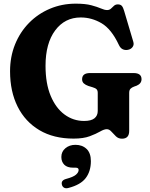

<svg xmlns="http://www.w3.org/2000/svg" viewBox="-20 -739 820 1050"><path d="M686.5 -23Q686.5 19.5 647 19.5Q627.5 19.5 614 6.5Q600.5 -6.5 589 -19.5Q577.5 -32.5 564 -32.5Q549.5 -32.5 527.5 -19.8Q505.5 -7 470.8 6Q436 19 382.5 19Q273.5 19 195.8 -27Q118 -73 76.5 -155.8Q35 -238.5 35 -349.5Q35 -428.5 62.2 -496Q89.5 -563.5 138.5 -613.5Q187.5 -663.5 253 -691.2Q318.5 -719 394.5 -719Q447 -719 479.5 -710.2Q512 -701.5 532 -692.8Q552 -684 565.5 -684Q578.5 -684 586.8 -691.8Q595 -699.5 603.2 -707.2Q611.5 -715 624.5 -715Q639 -715 646.2 -706.8Q653.5 -698.5 659 -679L709 -510.5Q714 -494 705 -481.8Q696 -469.5 679.5 -466.5Q664 -463.5 651 -469.8Q638 -476 630 -493.5Q589.5 -580 535.5 -611.8Q481.5 -643.5 421.5 -643.5Q334.5 -643.5 281.8 -572.8Q229 -502 229 -379Q229 -282 257.2 -214.8Q285.5 -147.5 333.2 -112.5Q381 -77.5 440 -77.5Q478.5 -77.5 496.5 -92Q514.5 -106.5 514.5 -132V-231Q514.5 -244.5 508 -251Q501.5 -257.5 486 -262L463 -269Q447.5 -274.5 438.2 -283Q429 -291.5 429 -305.5Q429 -339.5 472.5 -339.5H710.5Q754 -339.5 754 -306Q754 -282 727.5 -270.5L713.5 -265.5Q701 -261 693.8 -253.8Q686.5 -246.5 686.5 -231ZM380 178Q347.5 178 331.5 161.8Q315.5 145.5 315.5 119.5Q315.5 90 337.8 71.5Q360 53 392.5 53Q430 53 453.5 75.5Q477 98 477 142Q477 197.5 449 234.5Q421 271.5 355.5 288.5Q340 293 330.5 287.5Q321 282 318.5 271Q312.5 247.5 341.5 239.5Q381 229 395.5 216.2Q410 203.5 410 190.5Q410 178 394 178Z"/></svg>

Font: Fraunces 9pt S050
Style: Bold
Weight: 700
Version: Version 1.000; ttfautohint (v1.8.3)